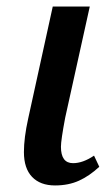

<svg xmlns="http://www.w3.org/2000/svg" viewBox="-20 -556 335 586"><path d="M53 -92Q53 -135 66 -194L141 -536H254L179 -197Q166 -128 166 -108Q166 -58 203 -58Q233 -58 267 -81L283 -47Q253 -19 221 -4.5Q189 10 148 10Q103 10 78 -16Q53 -42 53 -92Z"/></svg>

Font: Noto Serif CondSemiBold
Style: Italic
Weight: 600
Width: 3
Italic angle: -12°
Designer: Monotype Design Team
Foundry: Monotype Imaging Inc.
Version: Version 1.001